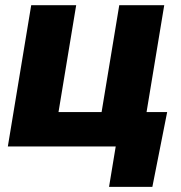

<svg xmlns="http://www.w3.org/2000/svg" viewBox="-20 -566 699 742"><path d="M10.3 0 100.6 -545.9H274.4L206.1 -132.8H372.6L440.9 -545.9H614.7L524.4 0ZM401.4 156.2 427.2 0H382.8L404.8 -132.8H626L568.8 156.2Z"/></svg>

Font: Inter Extra Bold
Style: Italic
Weight: 800
Italic angle: -9.39999°
Designer: Rasmus Andersson
Foundry: rsms
Version: Version 4.000;git-3c8e0fc